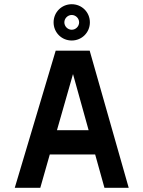

<svg xmlns="http://www.w3.org/2000/svg" viewBox="-20 -890 680 910"><path d="M590 0 405 -650H244L50 0H171L216 -158H431L475 0ZM234 -784C234 -736 272 -698 320 -698C368 -698 406 -736 406 -784C406 -832 368 -870 320 -870C272 -870 234 -832 234 -784ZM250 -273 326 -539 400 -273ZM285 -784C285 -803 301 -819 320 -819C339 -819 355 -803 355 -784C355 -765 339 -749 320 -749C301 -749 285 -765 285 -784Z"/></svg>

Font: Grotesk 03
Style: Bold
Weight: 500
Designer: Frank Adebiaye, contributions by Jérémy Landes, Ariel Martín Pérez
Foundry: Velvetyne Type Foundry
Version: Version 3.000;Glyphs 3.1.2 (3150)